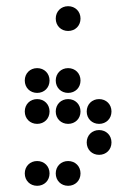

<svg xmlns="http://www.w3.org/2000/svg" viewBox="-20 -610 440 620"><path d="M200 -510C223 -510 240 -527 240 -550C240 -573 223 -590 200 -590C177 -590 160 -573 160 -550C160 -527 177 -510 200 -510ZM100 -310C123 -310 140 -327 140 -350C140 -373 123 -390 100 -390C77 -390 60 -373 60 -350C60 -327 77 -310 100 -310ZM200 -310C223 -310 240 -327 240 -350C240 -373 223 -390 200 -390C177 -390 160 -373 160 -350C160 -327 177 -310 200 -310ZM100 -210C123 -210 140 -227 140 -250C140 -273 123 -290 100 -290C77 -290 60 -273 60 -250C60 -227 77 -210 100 -210ZM200 -210C223 -210 240 -227 240 -250C240 -273 223 -290 200 -290C177 -290 160 -273 160 -250C160 -227 177 -210 200 -210ZM300 -210C323 -210 340 -227 340 -250C340 -273 323 -290 300 -290C277 -290 260 -273 260 -250C260 -227 277 -210 300 -210ZM300 -110C323 -110 340 -127 340 -150C340 -173 323 -190 300 -190C277 -190 260 -173 260 -150C260 -127 277 -110 300 -110ZM100 -10C123 -10 140 -27 140 -50C140 -73 123 -90 100 -90C77 -90 60 -73 60 -50C60 -27 77 -10 100 -10ZM200 -10C223 -10 240 -27 240 -50C240 -73 223 -90 200 -90C177 -90 160 -73 160 -50C160 -27 177 -10 200 -10Z"/></svg>

Font: TINY 5x3 80
Style: Regular
Weight: 200
Designer: Jack Halten Fahnestock
Foundry: Velvetyne Type Foundry
Version: Version 1.002;hotconv 1.0.109;makeotfexe 2.5.65596